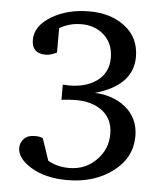

<svg xmlns="http://www.w3.org/2000/svg" viewBox="-51 -728 665 785"><g transform="rotate(5 281.5 -335.5)"><path d="M516 -191Q516 -102 440 -45Q364 12 254 12Q160 12 100 -27Q47 -61 47 -102Q47 -124 62.5 -140Q78 -156 106 -156Q131 -156 140 -149L170 -60Q208 -38 257 -38Q325 -38 370 -85Q413 -129 413 -191Q413 -257 363 -290Q323 -317 263 -317Q231 -317 202 -313V-375Q202 -375 212 -375Q222 -374 228 -374Q296 -374 340 -405Q388 -439 388 -501Q388 -561 348 -596Q311 -628 257 -628Q208 -628 167 -604V-504Q141 -491 122 -491Q64 -491 64 -547Q64 -604 129 -643.5Q194 -683 285 -683Q374 -683 432 -637.5Q490 -592 490 -514Q490 -397 336 -353Q408 -350 458 -312Q516 -267 516 -191Z"/></g></svg>

Font: Apparatus SIL
Style: Regular
Weight: 400
Version: Version 1.0